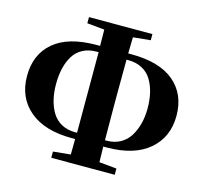

<svg xmlns="http://www.w3.org/2000/svg" viewBox="-110 -881 1076 1015"><g transform="rotate(15 428.5 -374.0)"><path d="M522 -117.2H504.9Q504.9 -87.9 506.8 -32.2L602.1 -22.9V11.2H254.9V-22.9L350.1 -32.2Q351.1 -60.1 351.1 -117.2H333Q182.6 -117.2 100.8 -186.8Q19 -256.3 19 -374Q19 -492.7 98.4 -559.8Q177.7 -627 333 -627H351.1Q351.1 -686 350.1 -715.8L254.9 -725.1V-758.8H602.1V-725.1L506.8 -715.8Q504.9 -656.2 504.9 -627H522Q677.2 -627 757.1 -559.3Q836.9 -491.7 836.9 -374Q836.9 -256.8 754.9 -187Q672.9 -117.2 522 -117.2ZM340.8 -151.9H352.1V-592.8H340.8Q297.9 -592.8 265.9 -575.7Q233.9 -558.6 215.1 -527.8Q196.3 -497.1 187.3 -458.3Q178.2 -419.4 178.2 -372.1Q178.2 -326.2 187.5 -287.6Q196.8 -249 215.6 -218Q234.4 -187 266.6 -169.4Q298.8 -151.9 340.8 -151.9ZM514.2 -592.8H504.9Q503.9 -530.8 503.9 -405.8V-340.8Q503.9 -214.8 504.9 -151.9H514.2Q556.2 -151.9 588.6 -169.9Q621.1 -188 640.4 -219.5Q659.7 -251 669.4 -289.6Q679.2 -328.1 679.2 -372.1Q679.2 -418.9 669.9 -457.8Q660.6 -496.6 641.6 -527.6Q622.6 -558.6 590.1 -575.7Q557.6 -592.8 514.2 -592.8Z"/></g></svg>

Font: Noto Serif JP Black
Style: Regular
Weight: 900
Designer: Ryoko NISHIZUKA  (kana & ideographs); Frank Grießhammer (Latin, Greek & Cyrillic); Wenlong ZHANG  (bopomofo); Sandoll Co
Foundry: Adobe Systems Incorporated
Version: Version 1.001;PS 1.001;hotconv 16.6.54;makeotf.lib2.5.65590